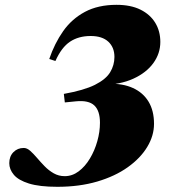

<svg xmlns="http://www.w3.org/2000/svg" viewBox="-20 -740 729 776"><path d="M241.5 -28Q272 -28 298 -47.5Q324 -67 343.2 -99Q362.5 -131 373.2 -169Q384 -207 384 -244Q384 -292.5 361 -314Q338 -335.5 287 -330.5L242 -326L238 -360.5Q319.5 -375 363.8 -397.2Q408 -419.5 425.2 -448Q442.5 -476.5 442.5 -510Q442.5 -548.5 417.8 -571.5Q393 -594.5 346.5 -594.5Q297.5 -594.5 263 -571.5Q228.5 -548.5 204 -493.5L179 -501.5Q200.5 -564.5 235.2 -614Q270 -663.5 323.2 -692Q376.5 -720.5 451 -720.5Q508.5 -720.5 547.8 -701Q587 -681.5 607.5 -647.8Q628 -614 628 -570.5Q628 -524 599.8 -485Q571.5 -446 519 -422Q466.5 -398 392.5 -396.5L419 -401.5Q476.5 -403 517.5 -384.2Q558.5 -365.5 580.5 -329Q602.5 -292.5 602.5 -239.5Q602.5 -191.5 575 -146Q547.5 -100.5 496.2 -64Q445 -27.5 372.8 -6.2Q300.5 15 211.5 15Q140 15 97.2 1.8Q54.5 -11.5 36 -33.5Q17.5 -55.5 17.5 -80.5Q17.5 -108 34.2 -125Q51 -142 76 -142Q89 -142 102 -130.5Q115 -119 129.5 -102Q144 -85 160.5 -68Q177 -51 197.2 -39.5Q217.5 -28 241.5 -28Z"/></svg>

Font: Newsreader 60pt ExtraBold
Style: Italic
Weight: 800
Italic angle: -17°
Designer: Hugues Gentile
Foundry: Production Type
Version: Version 1.003